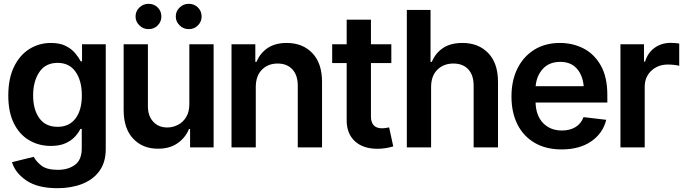

<svg xmlns="http://www.w3.org/2000/svg" viewBox="-20 -780 3615 1016"><path d="M283.7 215.8Q179.7 215.8 120.1 175.5Q60.5 135.3 43.5 78.1L158.7 49.8Q170.4 73.7 199 96.2Q227.5 118.7 286.1 118.7Q340.8 118.7 376.7 92.3Q412.6 65.9 412.6 5.4V-97.7H405.3Q396 -78.1 377 -57.1Q357.9 -36.1 326.7 -22Q295.4 -7.8 248.5 -7.8Q186 -7.8 135 -37.4Q84 -66.9 54 -126.2Q23.9 -185.5 23.9 -274.4Q23.9 -364.3 54 -426.3Q84 -488.3 135.3 -520.5Q186.5 -552.7 249.5 -552.7Q297.4 -552.7 328.6 -536.6Q359.9 -520.5 378.4 -497.8Q397 -475.1 407.2 -455.6H414.1V-545.9H539.6V8.8Q539.6 78.6 506.3 124.5Q473.1 170.4 415.3 193.1Q357.4 215.8 283.7 215.8ZM284.7 -108.9Q346.2 -108.9 379.6 -153.1Q413.1 -197.3 413.1 -275.4Q413.1 -352.5 380.1 -399.9Q347.2 -447.3 284.7 -447.3Q220.7 -447.3 188 -398.4Q155.3 -349.6 155.3 -275.4Q155.3 -200.2 188.2 -154.5Q221.2 -108.9 284.7 -108.9Z M981.9 -229V-545.9H1110.4V0H985.8V-97.2H980Q961.4 -51.3 919.4 -22Q877.4 7.3 815.9 6.8Q735.4 7.3 684.8 -46.1Q634.3 -99.6 634.3 -198.2V-545.9H762.7V-217.8Q762.7 -166 791.3 -135.5Q819.8 -105 866.2 -105.5Q894 -105.5 920.9 -118.9Q947.8 -132.3 964.8 -159.9Q981.9 -187.5 981.9 -229ZM766.1 -626Q738.3 -625.5 717.8 -645.5Q697.3 -665.5 697.3 -692.4Q697.3 -721.2 717.8 -740.5Q738.3 -759.8 766.1 -759.8Q794.9 -759.8 814.5 -740.5Q834 -721.2 834 -692.4Q834 -665.5 814.5 -645.5Q794.9 -625.5 766.1 -626ZM979 -626Q951.2 -625.5 930.7 -645.5Q910.2 -665.5 910.2 -692.4Q910.2 -721.2 930.7 -740.5Q951.2 -759.8 979 -759.8Q1007.8 -759.8 1027.3 -740.5Q1046.9 -721.2 1046.9 -692.4Q1046.9 -665.5 1027.3 -645.5Q1007.8 -625.5 979 -626Z M1333.5 -319.3V0H1205.1V-545.9H1331.1V-452.6H1337.4Q1356 -498.5 1396 -525.6Q1436 -552.7 1497.1 -552.7Q1581.5 -552.7 1632.8 -499Q1684.1 -445.3 1684.1 -347.2V0H1555.7V-327.1Q1555.7 -381.8 1527.3 -412.8Q1499 -443.8 1449.2 -443.8Q1398.4 -443.8 1366 -411.1Q1333.5 -378.4 1333.5 -319.3Z M2050.8 -545.9V-446.3H1942.9V-164.1Q1942.9 -101.1 2002 -101.1Q2019 -101.1 2039.1 -106L2061 -5.4Q2020 7.3 1977.5 7.3Q1901.4 7.3 1857.9 -32.7Q1814.5 -72.8 1814.5 -143.1V-446.3H1737.8V-545.9H1814.5V-675.8H1942.9V-545.9Z M2261.2 -319.3V0H2132.8V-727.5H2258.3V-452.6H2265.1Q2284.2 -499 2324.2 -525.9Q2364.3 -552.7 2427.2 -552.7Q2511.7 -552.7 2563.5 -499.3Q2615.2 -445.8 2615.2 -347.2V0H2486.3V-327.1Q2486.3 -382.3 2458 -413.1Q2429.7 -443.8 2378.9 -443.8Q2327.6 -443.8 2294.4 -411.1Q2261.2 -378.4 2261.2 -319.3Z M2951.7 10.7Q2869.6 10.7 2810.1 -23.7Q2750.5 -58.1 2718.5 -121.1Q2686.5 -184.1 2686.5 -269.5Q2686.5 -354 2718.3 -417.7Q2750 -481.4 2807.6 -517.1Q2865.2 -552.7 2943.4 -552.7Q3010.7 -552.7 3067.6 -523.7Q3124.5 -494.6 3159.2 -433.6Q3193.8 -372.6 3193.8 -277.3V-237.3H2814Q2816.4 -167 2854.5 -128.2Q2892.6 -89.4 2953.6 -89.4Q2995.1 -89.4 3024.9 -107.2Q3054.7 -125 3067.9 -160.2L3188 -146Q3170.9 -75.2 3108.9 -32.2Q3046.9 10.7 2951.7 10.7ZM2944.3 -452.6Q2886.2 -452.6 2852.5 -415.5Q2818.8 -378.4 2814.5 -323.7H3068.8Q3063.5 -382.3 3032 -417.5Q3000.5 -452.6 2944.3 -452.6Z M3263.2 0V-545.9H3387.7V-454.1H3393.6Q3408.2 -502 3444.8 -527.6Q3481.4 -553.2 3528.3 -553.2Q3538.6 -553.2 3552 -552.2Q3565.4 -551.3 3574.2 -549.8V-431.6Q3565.9 -434.6 3548.3 -436.5Q3530.8 -438.5 3514.6 -438.5Q3461.4 -438.5 3426.5 -405.5Q3391.6 -372.6 3391.6 -320.3V0Z"/></svg>

Font: Inter Tight SemiBold
Style: Regular
Weight: 600
Designer: Rasmus Andersson
Foundry: rsms
Version: Version 3.004; ttfautohint (v1.8.4.7-5d5b)